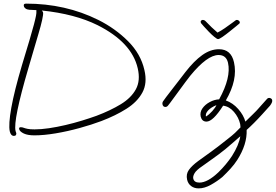

<svg xmlns="http://www.w3.org/2000/svg" viewBox="-20 -720 1524 1061"><path d="M57 31Q40 31 34 6Q26 -32 42.5 -124.5Q59 -217 102 -362Q127 -444 143 -498Q159 -552 167.5 -584.5Q176 -617 179 -633.5Q182 -650 181 -658Q180 -662 182 -664L142 -666Q129 -667 121 -673Q113 -679 112 -686Q108 -700 124 -700Q342 -700 523 -610Q617 -563 687.5 -492.5Q758 -422 778 -333Q795 -261 767 -209Q739 -157 679 -119Q619 -81 540 -51Q487 -31 420 -12.5Q353 6 287.5 17Q222 28 170 28Q134 28 112 18Q89 7 86 -6Q83 -17 95 -17Q103 -17 110.5 -14Q118 -11 132 -8Q146 -5 171 -5Q207 -5 251 -11.5Q295 -18 342 -29Q389 -40 433 -53.5Q477 -67 513 -80Q590 -109 647.5 -144Q705 -179 731 -227Q757 -275 741 -343Q708 -486 519 -581Q394 -643 211 -662Q216 -657 218 -651Q220 -642 213 -610Q206 -578 192.5 -533Q179 -488 164.5 -438Q150 -388 137 -344Q52 -55 66 4Q67 8 68 10Q69 12 70 16Q71 21 68 26Q65 31 57 31ZM1289 -610Q1294 -610 1299 -606.5Q1304 -603 1305 -598Q1306 -593 1303 -590Q1301 -588 1285 -575Q1269 -562 1248.5 -545.5Q1228 -529 1210 -516.5Q1192 -504 1185 -504Q1179 -504 1164.5 -516Q1150 -528 1134 -544.5Q1118 -561 1106 -574.5Q1094 -588 1091 -592Q1090 -594 1089 -598Q1088 -603 1092 -606.5Q1096 -610 1101 -610Q1109 -610 1115 -604Q1151 -566 1182 -540Q1200 -549 1222.5 -564.5Q1245 -580 1263 -593.5Q1281 -607 1284 -609Q1286 -610 1289 -610ZM1078 321Q1053 321 1036 308Q1019 295 1014 273Q1007 242 1024 218.5Q1041 195 1075 170Q1102 151 1146.5 118.5Q1191 86 1237 49Q1263 29 1278.5 14.5Q1294 0 1309 -16Q1309 -23 1308 -28Q1307 -33 1307 -35Q1299 -71 1273 -101.5Q1247 -132 1213 -136Q1157 -48 1121 -48Q1096 -48 1089 -76Q1084 -100 1098.5 -121Q1113 -142 1139 -156Q1165 -170 1191 -171Q1258 -293 1240 -373Q1230 -416 1188 -416Q1125 -416 1031 -301Q1024 -292 1005 -267Q986 -242 963.5 -210.5Q941 -179 919 -150Q914 -143 908 -136Q902 -129 894 -129Q881 -129 878 -143Q876 -152 881 -160Q883 -164 898 -183.5Q913 -203 933 -229Q953 -255 972.5 -280Q992 -305 1004 -321Q1052 -383 1097.5 -415.5Q1143 -448 1190 -448Q1257 -448 1273 -376Q1295 -280 1228 -165Q1267 -151 1296.5 -117.5Q1326 -84 1336 -48Q1364 -75 1377 -88Q1390 -101 1396 -107Q1402 -113 1407 -119Q1412 -125 1423 -137Q1434 -149 1457 -175Q1462 -179 1467 -179Q1472 -179 1477.5 -176Q1483 -173 1484 -167Q1487 -156 1472 -136Q1454 -116 1430.5 -90Q1407 -64 1383.5 -40.5Q1360 -17 1343 -2Q1346 78 1291 164Q1275 189 1253.5 212.5Q1232 236 1209 258Q1180 282 1145 301.5Q1110 321 1078 321ZM1118 -76Q1136 -87 1153 -106Q1170 -125 1176 -139Q1146 -127 1130 -109.5Q1114 -92 1118 -76ZM1082 289Q1127 289 1187 232Q1230 190 1262 142Q1300 82 1308 33Q1302 38 1293.5 45.5Q1285 53 1269 67Q1244 89 1224.5 105Q1205 121 1186.5 134.5Q1168 148 1147 163Q1126 178 1098 198Q1065 220 1055 237.5Q1045 255 1048 267Q1053 289 1082 289Z"/></svg>

Font: Oooh Baby
Style: Normal
Weight: 400
Designer: Robert E. Leuschke
Foundry: Robert E. Leuschke
Version: Version 1.011; ttfautohint (v1.8.3)